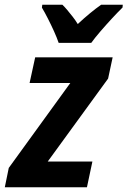

<svg xmlns="http://www.w3.org/2000/svg" viewBox="-51 -786 535 806"><path d="M-30.8 0 -14.2 -81.1 244.1 -437.5H73.2L96.7 -545.4H421.9L402.8 -456.1L149.4 -107.9H336.9L314 0ZM195.3 -606Q188 -627.4 175.8 -654.5Q163.6 -681.6 150.1 -708Q136.7 -734.4 125 -753.9L126.5 -766.1H210.9Q220.7 -756.8 231.4 -743.9Q242.2 -731 253.9 -716.1Q265.6 -701.2 275.4 -685.1Q302.2 -710 326.4 -730Q350.6 -750 373.5 -766.1H464.4L463.4 -754.4Q445.8 -737.3 420.4 -710Q395 -682.6 370.8 -654.5Q346.7 -626.5 332 -606Z"/></svg>

Font: Open Sans SemiCondensed
Style: Bold Italic
Weight: 700
Width: 4
Italic angle: -12°
Designer: Monotype Design Team
Foundry: Monotype Imaging Inc.
Version: Version 3.003